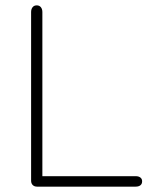

<svg xmlns="http://www.w3.org/2000/svg" viewBox="-20 -696 567 716"><path d="M96 -22V-651Q96 -662 101.5 -669Q107 -676 117 -676Q127 -676 132.5 -669Q138 -662 138 -651V-39H486Q497 -39 503.5 -34Q510 -29 510 -20Q510 -10 503.5 -5Q497 0 486 0H118Q108 0 102 -6Q96 -12 96 -22Z"/></svg>

Font: SN Pro Thin
Style: Regular
Weight: 200
Designer: Tobias Whetton
Foundry: Supernotes
Version: Version 1.003;Glyphs 3.3 (3324)